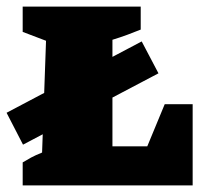

<svg xmlns="http://www.w3.org/2000/svg" viewBox="-50 -564 611 584"><path d="M451 -247H536V0H19V-70Q32 -78 45 -85Q58 -92 78 -100L90 -440L19 -467V-544H378V-474Q361 -467 338 -458.5Q315 -450 292 -443V-119H398ZM20 -124 -30 -221 381 -438 432 -341Z"/></svg>

Font: Piazzolla SC Black
Style: Regular
Weight: 900
Designer: Juan Pablo del Peral
Foundry: Huerta Tipografica
Version: Version 1.330